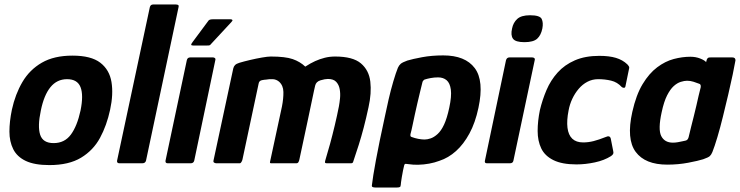

<svg xmlns="http://www.w3.org/2000/svg" viewBox="-20 -728 3299 856"><path d="M200 8Q134 8 95 -10.5Q56 -29 39 -63Q22 -97 22 -141.5Q22 -186 33 -239Q48 -308 80 -362.5Q112 -417 166.5 -448.5Q221 -480 303 -480Q386 -480 427 -448.5Q468 -417 477 -362.5Q486 -308 471 -239Q456 -169 426 -113.5Q396 -58 341.5 -25Q287 8 200 8ZM219 -90Q268 -90 296 -128Q324 -166 339 -235Q353 -304 339 -339.5Q325 -375 279 -375Q234 -375 205 -339.5Q176 -304 162 -235Q147 -165 159 -127.5Q171 -90 219 -90Z M502 -12 648 -696Q651 -708 663 -708H764Q780 -708 776 -696L631 -12Q628 0 614 0H513Q500 0 502 -12Z M846 -12Q843 0 830 0H728Q716 0 718 -12L813 -460Q816 -472 828 -472H930Q935 -472 938.5 -468.5Q942 -465 940 -460ZM842 -525Q833 -525 832.5 -528.5Q832 -532 839 -541L908 -634Q912 -642 928 -642H1008Q1014 -642 1016 -639Q1018 -636 1011 -629L921 -532Q917 -526 912.5 -525.5Q908 -525 901 -525Z M1442 -376Q1429 -376 1409 -370Q1389 -364 1385 -346L1380 -324Q1366 -255 1352 -191Q1338 -127 1328.5 -81Q1319 -35 1315 -18Q1314 -12 1311 -6Q1308 0 1301 0H1189Q1182 0 1184 -7L1237 -253Q1244 -289 1243.5 -318Q1243 -347 1224 -364Q1212 -374 1196.5 -375Q1181 -376 1166 -373Q1160 -373 1147.5 -370.5Q1135 -368 1133 -355L1061 -17Q1060 -12 1056.5 -6Q1053 0 1049 0H944Q941 0 935.5 -2.5Q930 -5 932 -13L1020 -423Q1022 -432 1028 -438Q1034 -444 1047 -448Q1067 -454 1094.5 -460.5Q1122 -467 1148 -471.5Q1174 -476 1187 -476Q1252 -476 1285 -464.5Q1318 -453 1341 -431Q1364 -446 1385 -455.5Q1406 -465 1428 -470.5Q1450 -476 1474 -476Q1553 -476 1589 -445.5Q1625 -415 1631 -364Q1637 -313 1623 -250Q1612 -199 1601.5 -159Q1591 -119 1579.5 -82.5Q1568 -46 1554 -5Q1552 0 1544 0H1437Q1430 0 1429 -3.5Q1428 -7 1432 -19Q1441 -48 1451.5 -86.5Q1462 -125 1472.5 -169Q1483 -213 1491 -254Q1494 -270 1496 -290.5Q1498 -311 1494.5 -330.5Q1491 -350 1479 -363Q1467 -376 1442 -376Z M1638 98Q1642 62 1656 -14Q1670 -90 1696 -209Q1703 -243 1712.5 -284.5Q1722 -326 1733.5 -365Q1745 -404 1754 -426Q1759 -437 1766.5 -443.5Q1774 -450 1796 -458Q1819 -465 1862 -473Q1905 -481 1956 -481Q2054 -481 2096.5 -424.5Q2139 -368 2113 -247Q2099 -181 2073 -133Q2047 -85 2013 -54.5Q1979 -24 1939 -11Q1918 -3 1893.5 1.5Q1869 6 1845 6.5Q1821 7 1803 4Q1794 3 1789 2.5Q1784 2 1782 9Q1780 16 1777 31Q1774 46 1771.5 61Q1769 76 1768 84Q1767 97 1765.5 102.5Q1764 108 1749 108H1654Q1646 108 1641.5 106Q1637 104 1638 98ZM1810 -130Q1809 -123 1810.5 -120.5Q1812 -118 1816 -117Q1829 -112 1844.5 -109Q1860 -106 1873 -106Q1885 -106 1900 -111Q1915 -116 1931 -130.5Q1947 -145 1960 -173Q1973 -201 1983 -248Q1994 -299 1990 -328.5Q1986 -358 1971 -370.5Q1956 -383 1933 -383Q1916 -383 1900 -380Q1884 -377 1872 -373Q1869 -371 1866.5 -368Q1864 -365 1863 -360Q1858 -339 1852 -315Q1846 -291 1840.5 -266.5Q1835 -242 1829.5 -217.5Q1824 -193 1819.5 -170.5Q1815 -148 1810 -130Z M2398 -601Q2392 -571 2375 -555.5Q2358 -540 2318 -540Q2278 -540 2267 -555.5Q2256 -571 2263 -601Q2268 -627 2286 -643.5Q2304 -660 2343 -660Q2387 -660 2395 -643.5Q2403 -627 2398 -601ZM2269 -12Q2267 0 2253 0H2151Q2139 0 2142 -12L2236 -460Q2240 -472 2251 -472H2353Q2359 -472 2362.5 -468.5Q2366 -465 2364 -460Z M2550 5Q2486 5 2447.5 -14Q2409 -33 2393 -66.5Q2377 -100 2377 -144Q2377 -188 2387 -237Q2398 -283 2416.5 -326.5Q2435 -370 2466 -404.5Q2497 -439 2543 -459Q2589 -479 2652 -479Q2696 -479 2726 -470Q2756 -461 2777 -441Q2784 -433 2785 -429.5Q2786 -426 2784 -419L2769 -346Q2768 -337 2762.5 -336.5Q2757 -336 2752 -340Q2732 -362 2704.5 -368.5Q2677 -375 2647 -375Q2621 -375 2599 -363.5Q2577 -352 2560 -332Q2543 -312 2531.5 -287.5Q2520 -263 2515 -236Q2506 -191 2510 -158.5Q2514 -126 2531.5 -109.5Q2549 -93 2580 -93Q2603 -93 2626.5 -99Q2650 -105 2680 -117Q2699 -126 2703 -110L2714 -54Q2716 -46 2713.5 -41.5Q2711 -37 2704 -32Q2674 -13 2632 -4Q2590 5 2550 5Z M2955 6Q2856 6 2814 -51Q2772 -108 2799 -229Q2816 -305 2845 -353Q2874 -401 2910 -428Q2946 -455 2984 -465Q3022 -475 3058 -475Q3082 -475 3102 -467Q3122 -459 3128 -451L3131 -462Q3134 -469 3137.5 -470.5Q3141 -472 3148 -472H3245Q3259 -472 3259 -459Q3255 -436 3246.5 -395Q3238 -354 3226.5 -305.5Q3215 -257 3203 -208Q3191 -159 3178.5 -117Q3166 -75 3156 -50Q3151 -38 3144.5 -32Q3138 -26 3115 -18Q3093 -11 3048.5 -2.5Q3004 6 2955 6ZM2980 -92Q2991 -92 3002 -94Q3013 -96 3022 -98Q3031 -100 3036 -101Q3041 -102 3044.5 -105.5Q3048 -109 3050 -116Q3055 -138 3061 -161.5Q3067 -185 3073 -209Q3079 -233 3084.5 -256.5Q3090 -280 3094.5 -300.5Q3099 -321 3104 -339Q3105 -346 3103 -350Q3101 -354 3096 -355Q3086 -359 3072 -363.5Q3058 -368 3043 -368Q3031 -368 3015 -363Q2999 -358 2983.5 -344Q2968 -330 2954 -302.5Q2940 -275 2930 -228Q2913 -151 2928 -121.5Q2943 -92 2980 -92Z"/></svg>

Font: Glory
Style: Bold Italic
Weight: 700
Italic angle: -12°
Version: Version 1.011